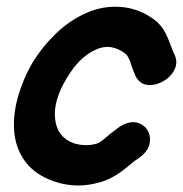

<svg xmlns="http://www.w3.org/2000/svg" viewBox="-20 -554 548 575"><path d="M282 -9Q317 -19 355 -49L377 -67Q388 -76 395 -80Q422 -99 427.5 -122Q433 -145 422 -163.5Q411 -182 389 -187Q367 -192 339 -175Q328 -167 311 -154L291 -137Q276 -125 270 -124Q237 -114 201 -125Q151 -143 145 -198Q139 -253 180 -320Q217 -383 266 -405Q313 -427 357 -392Q362 -388 369 -372L376 -351Q382 -335 387 -324Q400 -301 423.5 -299.5Q447 -298 469.5 -311Q492 -324 503 -346.5Q514 -369 501 -394Q498 -400 494 -411L485 -434Q470 -473 446 -492Q400 -528 344 -533Q288 -538 236 -514Q187 -492 146 -452Q105 -412 76 -364Q47 -313 32.5 -259Q18 -205 23 -156Q28 -107 56.5 -69Q85 -31 141 -11Q210 13 282 -9Z"/></svg>

Font: Balsamiq Sans
Style: Bold Italic
Weight: 700
Italic angle: -12°
Designer: Michael Angeles
Foundry: Balsamiq SRL
Version: Version 1.020; ttfautohint (v1.8.4.7-5d5b);gftools[0.9.26]